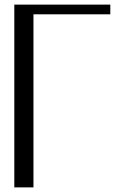

<svg xmlns="http://www.w3.org/2000/svg" viewBox="-20 -812 602 832"><path d="M458 -792V-750H125V0H42V-792Z"/></svg>

Font: wanta
Style: Medium
Weight: 500
Version: Version 0.91